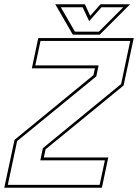

<svg xmlns="http://www.w3.org/2000/svg" viewBox="-42 -878 646 898"><path d="M-5.5 -13.5H424L448.5 -128H146.5L158.5 -185L524.5 -485L567 -686.5H147.5L123 -572H419L408.5 -521L38 -218ZM-22 0 26 -224 395 -526.5 402 -558.5H107L137 -700H583.5L536 -478L171 -179.5L163 -141.5H464.5L434.5 0ZM298.5 -716 216.5 -858H355L380 -804L428 -858H566.5L424.5 -716ZM308.5 -730H420.5L534.5 -844H432.5L375 -779L344.5 -844H242.5Z"/></svg>

Font: Tourney Thin
Style: Italic
Weight: 100
Italic angle: -12°
Designer: Tyler Finck
Foundry: Etcetera Type Co
Version: Version 1.015